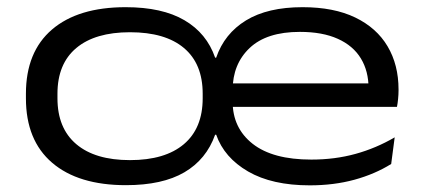

<svg xmlns="http://www.w3.org/2000/svg" viewBox="-20 -514 1208 548"><path d="M339.5 14.5Q203.5 14.5 128.8 -49.5Q54 -113.5 54 -233.5V-246.5Q54 -366 128.5 -429.8Q203 -493.5 338.5 -493.5Q443 -493.5 506.5 -456.2Q570 -419 594 -349.5H597Q620.5 -418 682.2 -455.8Q744 -493.5 843.5 -493.5Q933 -493.5 994 -464Q1055 -434.5 1086.2 -381.8Q1117.5 -329 1117.5 -258.5V-255.5Q1117.5 -244 1116.2 -231.5Q1115 -219 1113 -209H1029Q1030.5 -220.5 1031.2 -234.5Q1032 -248.5 1032 -261.5Q1032 -311 1010 -347.2Q988 -383.5 944.2 -403.2Q900.5 -423 836 -423Q741 -423 692.5 -377Q644 -331 644 -257V-245.5V-240V-224Q644 -148.5 701.2 -103.5Q758.5 -58.5 868.5 -58.5Q936 -58.5 994.8 -74.8Q1053.5 -91 1106.5 -122L1096.5 -46Q1050 -17 991.5 -1Q933 15 864 15Q756.5 15 688.2 -24.5Q620 -64 597 -129.5H594Q569 -59 506.2 -22.2Q443.5 14.5 339.5 14.5ZM591.5 -209V-276H1095.5V-209ZM351 -57Q451 -57 504.8 -102.5Q558.5 -148 558.5 -233.5V-246.5Q558.5 -332 505 -377Q451.5 -422 351 -422Q251.5 -422 197.8 -377Q144 -332 144 -246.5V-233.5Q144 -148 197.8 -102.5Q251.5 -57 351 -57Z"/></svg>

Font: Anek Latin Expanded
Style: Regular
Weight: 400
Width: 7
Designer: Yesha Goshar
Foundry: Ek Type
Version: Version 1.003